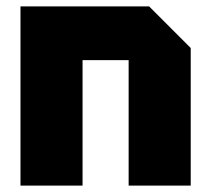

<svg xmlns="http://www.w3.org/2000/svg" viewBox="-20 -580 660 600"><path d="M44 0V-560H446L576 -430V0H382V-392H238V0Z"/></svg>

Font: Tektur ExtraBold
Style: Regular
Weight: 800
Designer: Adam Jagosz
Foundry: Adam Jagosz
Version: Version 1.005;gftools[0.9.30]